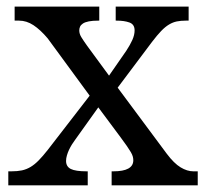

<svg xmlns="http://www.w3.org/2000/svg" viewBox="-20 -556 618 576"><path d="M383.8 -464.8Q383.8 -482.9 368.4 -488.5Q353 -494.1 330.1 -494.1H327.1V-536.1H545.9V-494.1H537.1Q522.5 -494.1 510.5 -491.7Q498.5 -489.3 487.1 -482.4Q475.6 -475.6 463.4 -462.9Q451.2 -450.2 436 -430.2L333 -293L480 -95.2Q502 -65.9 521.7 -54Q541.5 -42 560.1 -42H573.2V0H314.9V-42H319.8Q379.9 -42 379.9 -75.2Q379.9 -80.6 378.4 -86.2Q377 -91.8 372.6 -99.4Q368.2 -106.9 360.8 -117.7Q353.5 -128.4 341.8 -144L274.9 -233.9L205.1 -136.2Q200.7 -130.4 195.8 -122.6Q190.9 -114.7 187 -106.4Q183.1 -98.1 180.7 -89.6Q178.2 -81.1 178.2 -73.2Q178.2 -56.2 192.4 -49.1Q206.5 -42 240.2 -42H243.2V0H4.9V-42H14.2Q32.2 -42 45.9 -44.9Q59.6 -47.9 71.8 -55.2Q84 -62.5 96.2 -75Q108.4 -87.4 123 -106L249 -269L123 -440.9Q101.1 -466.8 80.3 -480.5Q59.6 -494.1 37.1 -494.1H23.9V-536.1H277.8V-494.1H274.9Q257.8 -494.1 246.6 -491.9Q235.4 -489.7 229 -485.6Q222.7 -481.4 220.2 -476.1Q217.8 -470.7 217.8 -464.8Q217.8 -454.6 223.9 -444.6Q230 -434.6 241.2 -418.9L307.1 -329.1L358.9 -403.8Q370.1 -420.9 377 -436Q383.8 -451.2 383.8 -464.8Z"/></svg>

Font: Sahl Naskh
Style: Regular
Weight: 400
Designer: Pascal Zoghbi
Version: Version 1.001